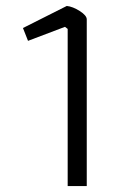

<svg xmlns="http://www.w3.org/2000/svg" viewBox="-20 -624 415 644"><path d="M207 -527 198 -534 74 -487 57 -530 204 -604Q224 -602 247.5 -587Q271 -572 271 -559V0H207Z"/></svg>

Font: Athiti
Style: Regular
Weight: 400
Designer: CadsonDemak Team
Foundry: CadsonDemak
Version: Version 1.033